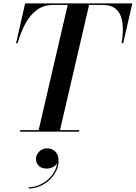

<svg xmlns="http://www.w3.org/2000/svg" viewBox="-20 -770 794 1123"><path d="M190.5 159.2Q190.5 134.8 209.7 116.2Q228.9 97.6 256.1 97.6Q284.1 97.6 303.3 116.4Q322.5 135.2 322.5 171.2Q322.5 204 307.3 233Q292.1 262 266.9 284.6Q241.7 307.2 210.7 320Q179.7 332.8 148.1 332.8L147.7 325.6Q184.5 325.6 220.9 306.8Q257.3 288 283.1 256.2Q308.9 224.4 313.7 185.6Q304.9 200 288.1 208Q271.3 216 253.7 216Q222.5 216 206.5 199.4Q190.5 182.8 190.5 159.2ZM98 -9H206L376 -741H290.5Q234.5 -741 194.8 -711.2Q155 -681.5 128 -631Q101 -580.5 83 -517.5H74L127 -750H754L700.5 -517.5H691.5Q702 -581 696.8 -631.5Q691.5 -682 664 -711.5Q636.5 -741 580.5 -741H501L331 -9H443V0H98Z"/></svg>

Font: Bodoni* 24pt Medium
Style: Italic
Weight: 500
Italic angle: -13°
Version: Version 2.3